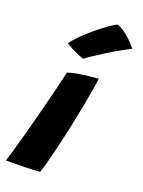

<svg xmlns="http://www.w3.org/2000/svg" viewBox="-136 -782 633 848"><g transform="rotate(15 180.0 -357.5)"><path d="M132.5 1.5Q102 1.5 58.8 -1.2Q15.5 -4 -26.5 -8Q-20.5 -21.5 -5.2 -60.8Q10 -100 29.5 -153.5Q49 -207 69.2 -264.2Q89.5 -321.5 106.5 -371.5Q123.5 -421.5 133.5 -452.5Q152 -457.5 179 -459.8Q206 -462 232.5 -462.5Q259 -463 276 -463Q273 -445.5 263.8 -409.2Q254.5 -373 241 -325.8Q227.5 -278.5 212 -227.8Q196.5 -177 181 -130.5Q165.5 -84 152.8 -49Q140 -14 132.5 1.5ZM296.5 -715.5Q320 -703 338.5 -685Q357 -667 369.2 -651Q381.5 -635 385.5 -628.5Q362 -620 332 -606.2Q302 -592.5 272 -577.2Q242 -562 218.8 -549Q195.5 -536 186 -530Q180.5 -532 163.2 -541.2Q146 -550.5 128.2 -561.5Q110.5 -572.5 104.5 -579Q118 -596 143.8 -617.5Q169.5 -639 199.2 -659.8Q229 -680.5 255.2 -695.8Q281.5 -711 296.5 -715.5Z"/></g></svg>

Font: Grandstander
Style: Bold Italic
Weight: 700
Italic angle: -15°
Designer: Tyler Finck
Foundry: Etcetera Type Co
Version: Version 1.200; ttfautohint (v1.8.3)